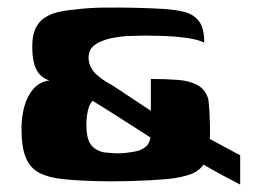

<svg xmlns="http://www.w3.org/2000/svg" viewBox="-20 -484 700 518"><path d="M628 14Q607 3 581.5 -10.5Q556 -24 529 -40Q517 -22 493 -13.5Q469 -5 433 -1Q384 3 332 4.5Q280 6 232 4.5Q184 3 148 -1Q110 -5 85.5 -18Q61 -31 49.5 -59Q38 -87 38 -137Q38 -168 45.5 -196Q53 -224 69.5 -243.5Q86 -263 113 -267Q89 -275 78 -296.5Q67 -318 67 -359Q67 -388 75.5 -406.5Q84 -425 99.5 -435.5Q115 -446 135.5 -451Q156 -456 180 -458Q217 -463 259.5 -463.5Q302 -464 344.5 -463Q387 -462 419 -460Q454 -458 478.5 -451.5Q503 -445 517 -426.5Q531 -408 531 -369Q512 -378 482 -382Q452 -386 422.5 -387Q393 -388 373 -388Q356 -388 330 -387Q304 -386 278.5 -380.5Q253 -375 236 -363Q219 -351 219 -329Q219 -307 234 -289.5Q249 -272 286 -252L387 -185V-271Q427 -271 459.5 -268.5Q492 -266 513.5 -254Q535 -242 542 -216Q544 -202 545 -183Q546 -164 546.5 -145Q547 -126 546 -109L628 -65ZM230 -212Q223 -205 219.5 -194Q216 -183 214.5 -171Q213 -159 213 -149Q213 -112 224 -95.5Q235 -79 260 -73Q270 -72 282.5 -71Q295 -70 307.5 -70.5Q320 -71 330 -73Q340 -74 351.5 -77Q363 -80 373 -88Q383 -96 386 -113Q347 -138 308 -163Q269 -188 230 -212Z"/></svg>

Font: Genos
Style: Bold
Weight: 700
Designer: Robert E. Leuschke
Foundry: Robert E. Leuschke
Version: Version 1.010